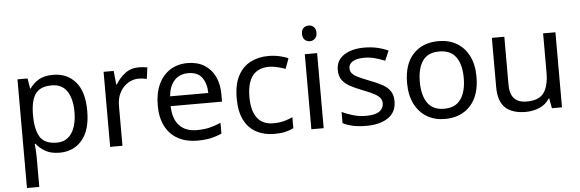

<svg xmlns="http://www.w3.org/2000/svg" viewBox="-57 -932 4125 1366"><g transform="rotate(-5 2006.0 -248.5)"><path d="M340 -546Q439 -546 499.5 -477Q560 -408 560 -269Q560 -132 499.5 -61Q439 10 339 10Q277 10 236.5 -13.5Q196 -37 173 -68H167Q169 -51 171 -25Q173 1 173 20V240H85V-536H157L169 -463H173Q197 -498 236 -522Q275 -546 340 -546ZM324 -472Q242 -472 208.5 -426Q175 -380 173 -286V-269Q173 -170 205.5 -116.5Q238 -63 326 -63Q375 -63 406.5 -90Q438 -117 453.5 -163.5Q469 -210 469 -270Q469 -362 433.5 -417Q398 -472 324 -472Z M950 -546Q965 -546 982.5 -544.5Q1000 -543 1013 -540L1002 -459Q989 -462 973.5 -464Q958 -466 944 -466Q903 -466 867 -443.5Q831 -421 809.5 -380.5Q788 -340 788 -286V0H700V-536H772L782 -438H786Q812 -482 853 -514Q894 -546 950 -546Z M1300 -546Q1369 -546 1418.5 -516Q1468 -486 1494.5 -431.5Q1521 -377 1521 -304V-251H1154Q1156 -160 1200.5 -112.5Q1245 -65 1325 -65Q1376 -65 1415.5 -74.5Q1455 -84 1497 -102V-25Q1456 -7 1416 1.5Q1376 10 1321 10Q1245 10 1186.5 -21Q1128 -52 1095.5 -113.5Q1063 -175 1063 -264Q1063 -352 1092.5 -415Q1122 -478 1175.5 -512Q1229 -546 1300 -546ZM1299 -474Q1236 -474 1199.5 -433.5Q1163 -393 1156 -321H1429Q1428 -389 1397 -431.5Q1366 -474 1299 -474Z M1872 10Q1801 10 1745.5 -19Q1690 -48 1658.5 -109Q1627 -170 1627 -265Q1627 -364 1660 -426Q1693 -488 1749.5 -517Q1806 -546 1878 -546Q1919 -546 1957 -537.5Q1995 -529 2019 -517L1992 -444Q1968 -453 1936 -461Q1904 -469 1876 -469Q1718 -469 1718 -266Q1718 -169 1756.5 -117.5Q1795 -66 1871 -66Q1915 -66 1948.5 -75Q1982 -84 2010 -97V-19Q1983 -5 1950.5 2.5Q1918 10 1872 10Z M2182 -737Q2202 -737 2217.5 -723.5Q2233 -710 2233 -681Q2233 -653 2217.5 -639Q2202 -625 2182 -625Q2160 -625 2145 -639Q2130 -653 2130 -681Q2130 -710 2145 -723.5Q2160 -737 2182 -737ZM2225 -536V0H2137V-536Z M2744 -148Q2744 -70 2686 -30Q2628 10 2530 10Q2474 10 2433.5 1Q2393 -8 2362 -24V-104Q2394 -88 2439.5 -74.5Q2485 -61 2532 -61Q2599 -61 2629 -82.5Q2659 -104 2659 -140Q2659 -160 2648 -176Q2637 -192 2608.5 -208Q2580 -224 2527 -244Q2475 -264 2438 -284Q2401 -304 2381 -332Q2361 -360 2361 -404Q2361 -472 2416.5 -509Q2472 -546 2562 -546Q2611 -546 2653.5 -536.5Q2696 -527 2733 -510L2703 -440Q2669 -454 2632 -464Q2595 -474 2556 -474Q2502 -474 2473.5 -456.5Q2445 -439 2445 -409Q2445 -387 2458 -371.5Q2471 -356 2501.5 -341.5Q2532 -327 2583 -307Q2634 -288 2670 -268Q2706 -248 2725 -219.5Q2744 -191 2744 -148Z M3340 -269Q3340 -136 3272.5 -63Q3205 10 3090 10Q3019 10 2963.5 -22.5Q2908 -55 2876 -117.5Q2844 -180 2844 -269Q2844 -402 2911 -474Q2978 -546 3093 -546Q3166 -546 3221.5 -513.5Q3277 -481 3308.5 -419.5Q3340 -358 3340 -269ZM2935 -269Q2935 -174 2972.5 -118.5Q3010 -63 3092 -63Q3173 -63 3211 -118.5Q3249 -174 3249 -269Q3249 -364 3211 -418Q3173 -472 3091 -472Q3009 -472 2972 -418Q2935 -364 2935 -269Z M3927 -536V0H3855L3842 -71H3838Q3812 -29 3766 -9.5Q3720 10 3668 10Q3571 10 3522 -36.5Q3473 -83 3473 -185V-536H3562V-191Q3562 -63 3681 -63Q3770 -63 3804.5 -113Q3839 -163 3839 -257V-536Z"/></g></svg>

Font: Noto Sans Indic Siyaq Numbers
Style: Regular
Weight: 400
Designer: Monotype Design Team
Foundry: Monotype Imaging Inc.
Version: Version 2.002; ttfautohint (v1.8.4.7-5d5b)